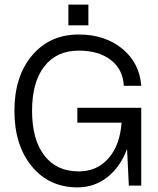

<svg xmlns="http://www.w3.org/2000/svg" viewBox="-20 -811 690 839"><path d="M278.8 -791H366.2V-700.2H278.8ZM43 -327.1Q43 -477.1 120.1 -568.6Q197.3 -660.2 324.2 -660.2Q438.5 -660.2 514.2 -598.1Q589.8 -536.1 597.2 -436H521Q517.6 -507.3 464.6 -548.6Q411.6 -589.8 324.2 -589.8Q227.5 -589.8 173.8 -521Q120.1 -452.1 120.1 -327.1Q120.1 -201.2 173.6 -131.6Q227.1 -62 324.2 -62Q404.3 -62 454.3 -119.6Q504.4 -177.2 511.2 -274.9H317.9V-339.8H597.2V0H543L535.2 -160.2Q506.3 -82 449.5 -37.1Q392.6 7.8 318.8 7.8Q194.8 7.8 118.9 -84.2Q43 -176.3 43 -327.1Z"/></svg>

Font: Overused Grotesk
Style: Regular
Weight: 400
Version: Version 0.002